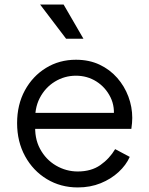

<svg xmlns="http://www.w3.org/2000/svg" viewBox="-20 -810 655 842"><path d="M55 -270Q55 -351 89 -413.5Q123 -476 181.5 -512Q240 -548 313 -548Q371 -548 416.5 -526.5Q462 -505 494 -468.5Q526 -432 543 -386.5Q560 -341 560 -293Q560 -283 559 -270.5Q558 -258 556 -245H103V-315H513L477 -285Q486 -340 464.5 -383.5Q443 -427 403 -452.5Q363 -478 313 -478Q263 -478 220.5 -452Q178 -426 154 -379.5Q130 -333 135 -269Q130 -205 155.5 -157.5Q181 -110 225.5 -84Q270 -58 321 -58Q380 -58 420 -86Q460 -114 485 -156L549 -122Q533 -86 500 -55.5Q467 -25 421.5 -6.5Q376 12 321 12Q246 12 185.5 -24.5Q125 -61 90 -125Q55 -189 55 -270ZM270 -640 156 -790H259L346 -640Z"/></svg>

Font: Kosmopol Plus Jakarta Sans
Style: Regular
Weight: 400
Designer: Gumpita Rahayu
Foundry: Tokotype
Version: Version 2.006